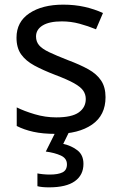

<svg xmlns="http://www.w3.org/2000/svg" viewBox="-20 -566 519 826"><path d="M434 -148Q434 -70 376 -30Q318 10 220 10Q164 10 123.5 1Q83 -8 52 -24V-104Q84 -88 129.5 -74.5Q175 -61 222 -61Q289 -61 319 -82.5Q349 -104 349 -140Q349 -160 338 -176Q327 -192 298.5 -208Q270 -224 217 -244Q165 -264 128 -284Q91 -304 71 -332Q51 -360 51 -404Q51 -472 106.5 -509Q162 -546 252 -546Q301 -546 343.5 -536.5Q386 -527 423 -510L393 -440Q359 -454 322 -464Q285 -474 246 -474Q192 -474 163.5 -456.5Q135 -439 135 -409Q135 -387 148 -371.5Q161 -356 191.5 -341.5Q222 -327 273 -307Q324 -288 360 -268Q396 -248 415 -219.5Q434 -191 434 -148ZM339 139Q339 187 302 213.5Q265 240 191 240Q159 240 141 235V180Q150 182 165 183.5Q180 185 194 185Q230 185 249 175.5Q268 166 268 141Q268 115 241.5 103Q215 91 177 86L220 0H278L252 53Q288 61 313.5 81Q339 101 339 139Z"/></svg>

Font: Noto Sans Saurashtra
Style: Regular
Weight: 400
Designer: Monotype Design Team
Foundry: Monotype Imaging Inc.
Version: Version 2.001; ttfautohint (v1.8.4.7-5d5b)